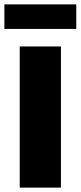

<svg xmlns="http://www.w3.org/2000/svg" viewBox="-45 -856 368 876"><path d="M-25 -724V-836H303V-724ZM45 0V-644H233V0Z"/></svg>

Font: Kanit
Style: Bold
Weight: 700
Designer: Katatrad Team
Foundry: CadsonDemak
Version: Version 2.000; ttfautohint (v1.8.3)